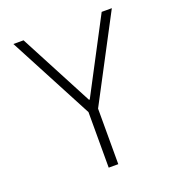

<svg xmlns="http://www.w3.org/2000/svg" viewBox="-132 -836 865 942"><g transform="rotate(-20 300.0 -365.0)"><path d="M275 0V-290L43 -730H96L298 -346H302L504 -730H557L325 -290V0Z"/></g></svg>

Font: M PLUS Code Latin Expanded Light
Style: Regular
Weight: 300
Width: 7
Designer: Coji Morishita
Foundry: UNDERFOREST DESIGN
Version: Version 1.002; ttfautohint (v1.8.3)